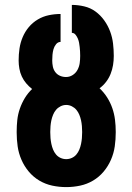

<svg xmlns="http://www.w3.org/2000/svg" viewBox="-20 -755 540 783"><path d="M250 8Q221 8 193 2Q165 -4 140.5 -18.5Q116 -33 97.5 -55Q79 -77 67.5 -103.5Q56 -130 52 -158Q48 -186 48 -215V-218Q48 -242 50.5 -265.5Q53 -289 61 -312Q69 -335 81.5 -355.5Q94 -376 111 -392Q98 -402 87 -415Q76 -428 69 -443Q62 -458 59 -475Q56 -492 56 -508Q56 -533 59.5 -557Q63 -581 72.5 -603.5Q82 -626 97.5 -644.5Q113 -663 134 -675.5Q155 -688 179 -693Q203 -698 227 -698V-584Q216 -584 208.5 -574.5Q201 -565 198 -554Q195 -543 194 -531.5Q193 -520 193 -508Q193 -496 195.5 -483.5Q198 -471 205.5 -461Q213 -451 224.5 -446Q236 -441 248 -441H250Q264 -441 276.5 -449Q289 -457 296 -470Q303 -483 305 -497.5Q307 -512 307 -527Q307 -536 306.5 -545Q306 -554 305 -563Q304 -572 302.5 -580.5Q301 -589 297.5 -597.5Q294 -606 288 -613.5Q282 -621 273 -621V-735Q298 -735 323.5 -729Q349 -723 369.5 -708Q390 -693 405 -672Q420 -651 429 -627Q438 -603 441 -577.5Q444 -552 444 -527Q444 -508 441 -489.5Q438 -471 431 -453.5Q424 -436 412.5 -421Q401 -406 386 -395Q404 -378 417 -357.5Q430 -337 438 -314Q446 -291 449 -266.5Q452 -242 452 -218V-215Q452 -186 448 -158Q444 -130 432.5 -103.5Q421 -77 402.5 -55Q384 -33 359.5 -18.5Q335 -4 307 2Q279 8 250 8ZM250 -106Q262 -106 273 -111Q284 -116 291.5 -125Q299 -134 303.5 -145Q308 -156 310.5 -168Q313 -180 314 -191.5Q315 -203 315 -215V-218Q315 -229 314 -241Q313 -253 310.5 -264.5Q308 -276 303.5 -287Q299 -298 291.5 -307Q284 -316 273 -321.5Q262 -327 250 -327Q238 -327 227 -321.5Q216 -316 208.5 -307Q201 -298 196.5 -287Q192 -276 189.5 -264.5Q187 -253 186 -241Q185 -229 185 -218V-215Q185 -203 186 -191.5Q187 -180 189.5 -168Q192 -156 196.5 -145Q201 -134 208.5 -125Q216 -116 227 -111Q238 -106 250 -106Z"/></svg>

Font: Iosevka Curly Heavy
Style: Regular
Weight: 900
Monospace: yes
Designer: Belleve Invis
Foundry: Belleve Invis
Version: Version 22.1.2; ttfautohint (v1.8.4)